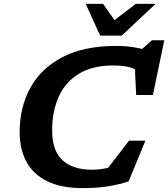

<svg xmlns="http://www.w3.org/2000/svg" viewBox="-20 -955 864 987"><path d="M641 -22.5Q595 -7 537.5 2.5Q480 12 406.5 12Q293.5 12 221.5 -24Q149.5 -60 115.2 -124.8Q81 -189.5 81 -276Q81 -403 135.8 -503.2Q190.5 -603.5 300.8 -661.2Q411 -719 578 -719Q616 -719 649 -714.8Q682 -710.5 711 -703.5L761 -748H824.5L766 -466.5H680L673.5 -599.5Q650 -610 622.8 -614.2Q595.5 -618.5 564.5 -618.5Q455.5 -618.5 385.5 -575.8Q315.5 -533 281.8 -457.5Q248 -382 248 -283.5Q248 -180 301.5 -131.2Q355 -82.5 453.5 -82.5Q489.5 -82.5 535.5 -92L643.5 -232H727.5ZM779.5 -935 606 -772H494.5L421 -935H510L568.5 -851.5L678 -935Z"/></svg>

Font: Newsreader Caption SemiBold
Style: Italic
Weight: 600
Italic angle: -17°
Designer: Hugues Gentile
Foundry: Production Type
Version: Version 1.001